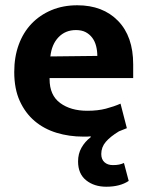

<svg xmlns="http://www.w3.org/2000/svg" viewBox="-20 -507 559 728"><path d="M485 -211H168V-207Q168 -146 208 -116.5Q248 -87 311 -87Q351 -87 381.5 -95Q412 -103 437 -114L461 -21L431 -9Q398 11 381 31Q364 51 364 77Q364 97 376 108Q388 119 408 119Q422 119 431.5 117Q441 115 450 111L468 179Q435 201 383 201Q337 201 306.5 176.5Q276 152 276 105Q276 76 289 53Q302 30 324 13V10Q317 11 310 11Q303 11 296 11Q242 11 194.5 -3.5Q147 -18 111.5 -48Q76 -78 55 -124Q34 -170 34 -234Q34 -291 51 -337.5Q68 -384 99.5 -417Q131 -450 175 -468.5Q219 -487 273 -487Q370 -487 427.5 -428Q485 -369 485 -263ZM349 -295Q349 -314 344.5 -332Q340 -350 330 -363.5Q320 -377 305 -385Q290 -393 268 -393Q228 -393 202 -366Q176 -339 171 -293Z"/></svg>

Font: Mukta Malar
Style: Bold
Weight: 700
Designer: Aadarsh Rajan, Girish Dalvi, Yashodeep Gholap
Foundry: Ek Type
Version: Version 2.538;PS 1.000;hotconv 16.6.51;makeotf.lib2.5.65220;